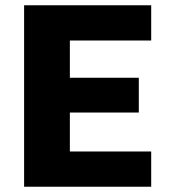

<svg xmlns="http://www.w3.org/2000/svg" viewBox="-20 -708 646 728"><path d="M71.4 0V-688H553.3V-554.4H244.9V-413.2H506.3V-281.3H244.9V-133.6H553.3V0Z"/></svg>

Font: Saira Thin
Style: Regular
Weight: 100
Designer: Hector Gatti with collaboration of the Omnibus-Type team
Foundry: Omnibus-Type
Version: Version 1.101